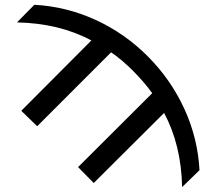

<svg xmlns="http://www.w3.org/2000/svg" viewBox="-20 -758 885 789"><path d="M799.8 -58.6 728.5 10.7Q724.6 -163.1 654.3 -293.9L365.2 -5.9L300.8 -71.3L605.5 -375Q574.2 -418.9 527.8 -465.8Q481.4 -512.7 436.5 -543L132.8 -239.3L67.4 -302.7L355.5 -591.8Q224.6 -662.1 49.8 -666L121.1 -738.3Q252 -731.4 372.6 -676.3Q493.2 -621.1 587.9 -525.9Q682.6 -430.7 737.8 -310.1Q793 -189.5 799.8 -58.6Z"/></svg>

Font: Nasu
Style: Regular
Weight: 400
Designer: Ryoko NISHIZUKA (kana &amp; ideographs); Paul D. Hunt (Latin, Greek &amp; Cyrillic); Wenlong ZHANG (bopomofo); Sandoll C
Version: Version 2014.1215